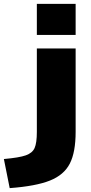

<svg xmlns="http://www.w3.org/2000/svg" viewBox="-101 -750 469 990"><path d="M89 -70V-500H289V-70Q289 35 259 93.5Q229 152 156.5 181Q84 210 -51 220L-81 70Q-2 63 32 51Q66 39 77.5 13Q89 -13 89 -70ZM89 -730H289V-570H89Z"/></svg>

Font: Enso Black
Style: Regular
Weight: 900
Designer: Coji Morishita
Foundry: UNDERFOREST DESIGN
Version: Version 1.000